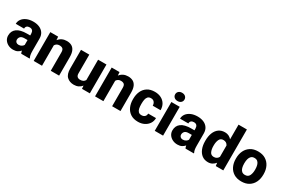

<svg xmlns="http://www.w3.org/2000/svg" viewBox="96 -1894 4479 3048"><g transform="rotate(30 2335.0 -370.0)"><path d="M352.1 0Q342.8 -19 337.4 -48.8Q316.9 -24.4 285.6 -7.3Q254.4 9.8 206.5 9.8Q157.2 9.8 116.5 -10.5Q75.7 -30.8 51.5 -66.4Q27.3 -102.1 27.3 -148.4Q27.3 -231 88.1 -276.6Q148.9 -322.3 273.4 -322.3H330.6V-352.5Q330.6 -388.2 314 -409.2Q297.4 -430.2 259.8 -430.2Q228 -430.2 210 -414.1Q191.9 -397.9 191.9 -368.2H39.6Q39.6 -415.5 67.6 -454.1Q95.7 -492.7 147.2 -515.4Q198.7 -538.1 268.1 -538.1Q330.1 -538.1 378.7 -517.3Q427.2 -496.6 455.6 -455.1Q483.9 -413.6 483.9 -351.6V-130.4Q483.9 -83 489.5 -55.7Q495.1 -28.3 505.9 -8.3V0ZM241.2 -101.1Q274.9 -101.1 297.9 -116Q320.8 -130.9 330.6 -149.4V-238.3H274.9Q223.6 -238.3 201.9 -214.6Q180.2 -190.9 180.2 -157.7Q180.2 -133.3 197.3 -117.2Q214.4 -101.1 241.2 -101.1Z M814 -419.4Q785.2 -419.4 765.4 -407.2Q745.6 -395 733.4 -374V0H580.6V-528.3H724.1L729 -466.3Q785.2 -538.1 880.4 -538.1Q930.2 -538.1 967.5 -518.8Q1004.9 -499.5 1025.9 -455.1Q1046.9 -410.6 1046.9 -335V0H893.6V-335.4Q893.6 -385.3 872.8 -402.3Q852.1 -419.4 814 -419.4Z M1466.3 0 1461.9 -56.2Q1437.5 -24.9 1401.9 -7.6Q1366.2 9.8 1319.3 9.8Q1241.2 9.8 1192.1 -36.1Q1143.1 -82 1143.1 -186.5V-528.3H1295.4V-185.5Q1295.4 -145 1314.7 -127Q1334 -108.9 1366.7 -108.9Q1401.4 -108.9 1423.1 -121.3Q1444.8 -133.8 1456.5 -155.8V-528.3H1609.9V0Z M1939 -419.4Q1910.2 -419.4 1890.4 -407.2Q1870.6 -395 1858.4 -374V0H1705.6V-528.3H1849.1L1854 -466.3Q1910.2 -538.1 2005.4 -538.1Q2055.2 -538.1 2092.5 -518.8Q2129.9 -499.5 2150.9 -455.1Q2171.9 -410.6 2171.9 -335V0H2018.6V-335.4Q2018.6 -385.3 1997.8 -402.3Q1977.1 -419.4 1939 -419.4Z M2492.2 -108.9Q2528.8 -108.9 2550.8 -129.2Q2572.8 -149.4 2572.8 -185.1H2716.3Q2716.3 -127.4 2686.8 -83.5Q2657.2 -39.6 2607.4 -14.9Q2557.6 9.8 2495.1 9.8Q2413.1 9.8 2358.6 -25.6Q2304.2 -61 2276.9 -121.6Q2249.5 -182.1 2249.5 -257.8V-270.5Q2249.5 -346.2 2276.6 -406.7Q2303.7 -467.3 2358.4 -502.7Q2413.1 -538.1 2494.6 -538.1Q2560.1 -538.1 2609.9 -512.9Q2659.7 -487.8 2688 -441.2Q2716.3 -394.5 2716.3 -329.6H2572.8Q2572.8 -367.2 2552.2 -393.3Q2531.7 -419.4 2491.2 -419.4Q2454.1 -419.4 2434.8 -398.7Q2415.5 -377.9 2408.9 -344Q2402.3 -310.1 2402.3 -270.5V-257.8Q2402.3 -217.8 2408.9 -183.8Q2415.5 -149.9 2434.8 -129.4Q2454.1 -108.9 2492.2 -108.9Z M2790.5 -665Q2790.5 -698.2 2814 -719.5Q2837.4 -740.7 2875.5 -740.7Q2914.1 -740.7 2937.5 -719.5Q2960.9 -698.2 2960.9 -665Q2960.9 -632.3 2937.5 -611.1Q2914.1 -589.8 2875.5 -589.8Q2837.4 -589.8 2814 -611.1Q2790.5 -632.3 2790.5 -665ZM2952.6 -528.3V0H2799.8V-528.3Z M3363.3 0Q3354 -19 3348.6 -48.8Q3328.1 -24.4 3296.9 -7.3Q3265.6 9.8 3217.8 9.8Q3168.5 9.8 3127.7 -10.5Q3086.9 -30.8 3062.7 -66.4Q3038.6 -102.1 3038.6 -148.4Q3038.6 -231 3099.4 -276.6Q3160.2 -322.3 3284.7 -322.3H3341.8V-352.5Q3341.8 -388.2 3325.2 -409.2Q3308.6 -430.2 3271 -430.2Q3239.3 -430.2 3221.2 -414.1Q3203.1 -397.9 3203.1 -368.2H3050.8Q3050.8 -415.5 3078.9 -454.1Q3106.9 -492.7 3158.4 -515.4Q3210 -538.1 3279.3 -538.1Q3341.3 -538.1 3389.9 -517.3Q3438.5 -496.6 3466.8 -455.1Q3495.1 -413.6 3495.1 -351.6V-130.4Q3495.1 -83 3500.7 -55.7Q3506.3 -28.3 3517.1 -8.3V0ZM3252.4 -101.1Q3286.1 -101.1 3309.1 -116Q3332 -130.9 3341.8 -149.4V-238.3H3286.1Q3234.9 -238.3 3213.1 -214.6Q3191.4 -190.9 3191.4 -157.7Q3191.4 -133.3 3208.5 -117.2Q3225.6 -101.1 3252.4 -101.1Z M3573.7 -257.8V-268.1Q3573.7 -348.6 3597.4 -409.4Q3621.1 -470.2 3667.2 -504.2Q3713.4 -538.1 3779.8 -538.1Q3818.4 -538.1 3848.9 -523.2Q3879.4 -508.3 3902.8 -481.4V-750H4056.2V0H3918.5L3911.1 -56.6Q3886.7 -25.9 3854 -8.1Q3821.3 9.8 3778.8 9.8Q3712.4 9.8 3666.7 -25.1Q3621.1 -60.1 3597.4 -120.6Q3573.7 -181.2 3573.7 -257.8ZM3726.1 -268.1V-257.8Q3726.1 -195.8 3746.1 -152.3Q3766.1 -108.9 3817.4 -108.9Q3848.1 -108.9 3869.6 -122.6Q3891.1 -136.2 3902.8 -160.2V-367.7Q3878.4 -419.4 3818.4 -419.4Q3768.1 -419.4 3747.1 -376Q3726.1 -332.5 3726.1 -268.1Z M4135.7 -258.8V-269Q4135.7 -346.2 4165 -407Q4194.3 -467.8 4250.5 -502.9Q4306.6 -538.1 4387.7 -538.1Q4469.7 -538.1 4526.1 -502.9Q4582.5 -467.8 4611.8 -407Q4641.1 -346.2 4641.1 -269V-258.8Q4641.1 -181.6 4611.8 -120.8Q4582.5 -60.1 4526.4 -25.1Q4470.2 9.8 4388.7 9.8Q4307.1 9.8 4250.7 -25.1Q4194.3 -60.1 4165 -120.8Q4135.7 -181.6 4135.7 -258.8ZM4288.6 -269V-258.8Q4288.6 -216.8 4297.9 -182.9Q4307.1 -148.9 4329.1 -128.9Q4351.1 -108.9 4388.7 -108.9Q4444.3 -108.9 4466.3 -152.3Q4488.3 -195.8 4488.3 -258.8V-269Q4488.3 -310.1 4479 -344.2Q4469.7 -378.4 4447.8 -398.9Q4425.8 -419.4 4387.7 -419.4Q4350.6 -419.4 4328.9 -398.9Q4307.1 -378.4 4297.9 -344.2Q4288.6 -310.1 4288.6 -269Z"/></g></svg>

Font: Vazirmatn UI ExtraBold
Style: Regular
Weight: 800
Designer: Saber Rastikerdar
Foundry: Saber Rastikerdar
Version: Version 33.003